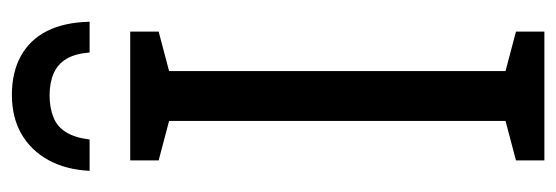

<svg xmlns="http://www.w3.org/2000/svg" viewBox="-334 -624 958 331"><g transform="rotate(-90 145.5 -459.0)"><path d="M256 0H34V-49L102 -67V-647L34 -665V-714H256V-665L188 -647V-67L256 -49ZM147 -918Q186 -918 214 -902.5Q242 -887 257 -857.5Q272 -828 273 -784H220Q218 -809 209 -824Q200 -839 184 -846Q168 -853 146 -853Q125 -853 108.5 -846.5Q92 -840 82.5 -824.5Q73 -809 70 -784H16Q18 -825 34.5 -855Q51 -885 79.5 -901.5Q108 -918 147 -918Z"/></g></svg>

Font: Noto Sans Display Condensed
Style: Regular
Weight: 400
Width: 3
Designer: Monotype Design Team
Foundry: Monotype Imaging Inc.
Version: Version 2.003